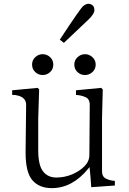

<svg xmlns="http://www.w3.org/2000/svg" viewBox="-20 -974 679 1008"><path d="M43.9 -475.6V-500L177.7 -512.7L185.5 -504.9L180.7 -353.5V-185.5Q180.7 -106.4 206.1 -74.2Q231.4 -42 275.4 -42Q318.4 -42 357.4 -58.1Q396.5 -74.2 422.9 -100.6Q449.2 -127 449.2 -160.2L451.2 -423.8Q451.2 -455.1 427.2 -464.8Q403.3 -474.6 378.9 -475.6V-500L511.7 -512.7L519.5 -503.9L515.6 -353.5V-74.2Q515.6 -45.9 537.6 -35.6Q559.6 -25.4 583 -24.4V0L459 8.8Q457 -17.6 455.1 -44.9Q452.1 -71.3 450.2 -96.7L444.3 -89.8Q360.4 13.7 252 13.7Q186.5 13.7 150.4 -27.3Q114.3 -68.4 114.3 -173.8L117.2 -423.8Q117.2 -460 76.2 -471.7Q59.6 -476.6 43.9 -475.6ZM148.4 -634.8Q148.4 -658.2 165 -673.8Q181.6 -689.5 204.1 -689.5Q226.6 -689.5 243.2 -673.8Q259.8 -658.2 259.8 -634.8Q259.8 -611.3 243.2 -595.7Q226.6 -580.1 204.1 -580.1Q181.6 -580.1 165 -595.7Q148.4 -611.3 148.4 -634.8ZM293.9 -765.6Q402.3 -930.7 417 -942.4Q431.6 -954.1 444.3 -954.1Q456.1 -954.1 465.8 -946.3Q475.6 -938.5 475.6 -919.9Q475.6 -901.4 444.3 -871.1Q354.5 -785.2 315.4 -749ZM370.1 -634.8Q370.1 -658.2 387.2 -673.8Q404.3 -689.5 426.8 -689.5Q448.2 -689.5 465.3 -673.8Q482.4 -658.2 482.4 -634.8Q482.4 -611.3 465.3 -595.7Q448.2 -580.1 425.8 -580.1Q403.3 -580.1 386.7 -595.7Q370.1 -611.3 370.1 -634.8Z"/></svg>

Font: GenEi Koburi Mincho v6
Style: Regular
Weight: 400
Designer: o_tamon (Modified)
Foundry: o_tamon / Adobe Systems Incorporated
Version: Version 6.1